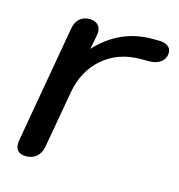

<svg xmlns="http://www.w3.org/2000/svg" viewBox="-83 -574 613 657"><g transform="rotate(15 223.5 -245.0)"><path d="M29 -24Q29 -32 30 -37L103 -453Q107 -475 120.5 -487.5Q134 -500 156 -500Q174 -500 184.5 -490.5Q195 -481 195 -464Q195 -457 194 -453L184 -402Q266 -490 379 -490H402Q424 -490 435.5 -481.5Q447 -473 447 -459Q447 -438 431 -425.5Q415 -413 390 -413H360Q281 -413 226.5 -366.5Q172 -320 158 -240L122 -37Q118 -16 103.5 -3Q89 10 67 10Q29 10 29 -24Z"/></g></svg>

Font: Kodchasan Medium
Style: Italic
Weight: 500
Italic angle: -10°
Version: Version 1.000; ttfautohint (v1.6)